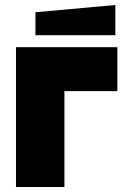

<svg xmlns="http://www.w3.org/2000/svg" viewBox="-20 -749 510 769"><path d="M44 0V-560H450V-384H238V0ZM122 -608V-700L442 -729V-608Z"/></svg>

Font: Tektur ExtraBold
Style: Regular
Weight: 800
Designer: Adam Jagosz
Foundry: Adam Jagosz
Version: Version 1.005;gftools[0.9.30]